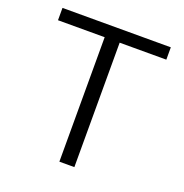

<svg xmlns="http://www.w3.org/2000/svg" viewBox="-129 -836 910 951"><g transform="rotate(20 325.5 -360.5)"><path d="M286 -656H40V-721H611V-656H365V0H286Z"/></g></svg>

Font: Nebula Sans Book
Style: Regular
Weight: 400
Designer: Paul D. Hunt for Adobe (as Source Sans)
Foundry: Nebula Entertainment & Broadcasting LLC
Version: Version 1.010